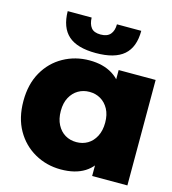

<svg xmlns="http://www.w3.org/2000/svg" viewBox="-113 -852 853 953"><g transform="rotate(15 313.5 -375.0)"><path d="M286 9Q213 9 152 -25.5Q91 -60 55.5 -122.5Q20 -185 20 -272Q20 -358 55.5 -420.5Q91 -483 152 -517Q213 -551 286 -551Q356 -551 404.5 -521Q453 -491 478.5 -429Q504 -367 504 -272Q504 -175 480 -113Q456 -51 408 -21Q360 9 286 9ZM326 -142Q358 -142 383.5 -157Q409 -172 424.5 -201.5Q440 -231 440 -272Q440 -313 424.5 -341.5Q409 -370 383.5 -385Q358 -400 326 -400Q294 -400 268.5 -385Q243 -370 227.5 -341.5Q212 -313 212 -272Q212 -231 227.5 -201.5Q243 -172 268.5 -157Q294 -142 326 -142ZM446 0V-93L447 -272L437 -451V-542H627V0ZM305 -594Q209 -594 163.5 -634.5Q118 -675 117 -759H240Q241 -726 255.5 -707.5Q270 -689 304 -689Q338 -689 354 -707.5Q370 -726 370 -759H495Q495 -675 448.5 -634.5Q402 -594 305 -594Z"/></g></svg>

Font: MOST Montserrat ExtraBold
Style: Regular
Weight: 800
Designer: Julieta Ulanovsky
Foundry: Julieta Ulanovsky
Version: Version 8.000;March 11, 2024;FontCreator 15.0.0.2926 64-bit